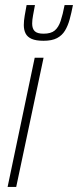

<svg xmlns="http://www.w3.org/2000/svg" viewBox="-20 -738 308 758"><path d="M10 0 117 -510H152L44 0ZM152 -577Q122 -577 105 -584.5Q88 -592 81 -606Q74 -620 74 -639Q74 -656 77.5 -676Q81 -696 85 -718H118Q114 -696 110.5 -677.5Q107 -659 107 -645Q107 -625 117 -615Q127 -605 152 -605Q181 -605 196 -617.5Q211 -630 219.5 -655.5Q228 -681 235 -718H268Q262 -687 255 -661.5Q248 -636 236.5 -617Q225 -598 205 -587.5Q185 -577 152 -577Z"/></svg>

Font: Saira Condensed Thin
Style: Italic
Weight: 250
Width: 3
Italic angle: -12°
Designer: Hector Gatti with collaboration of the Omnibus-Type team
Foundry: Omnibus-Type
Version: Version 1.101